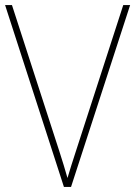

<svg xmlns="http://www.w3.org/2000/svg" viewBox="-20 -734 531 754"><path d="M491 -714H464L278 -140C264 -98 255 -68 245 -35C236 -68 225 -102 213 -140L27 -714H0L231 0H259Z"/></svg>

Font: Noto Sans Ethiopic SemiCondensed Thin
Style: Regular
Weight: 100
Width: 4
Designer: Monotype Design Team
Foundry: Monotype Imaging Inc.
Version: Version 2.102